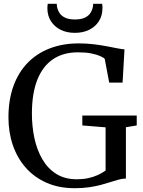

<svg xmlns="http://www.w3.org/2000/svg" viewBox="-20 -980 752 1011"><path d="M373.5 11Q290 11 225 -17.8Q160 -46.5 115.2 -97.5Q70.5 -148.5 47.5 -216Q24.5 -283.5 24.5 -361.5Q24.5 -453.5 50.5 -526Q76.5 -598.5 125.2 -648.8Q174 -699 242.2 -725.2Q310.5 -751.5 394.5 -751.5Q436 -751.5 473.2 -747Q510.5 -742.5 541.8 -736.5Q573 -730.5 597 -725.8Q621 -721 635.5 -720L625.5 -545H555L531.5 -670Q525 -677 507 -685Q489 -693 460 -698.8Q431 -704.5 390.5 -704.5Q312.5 -704.5 258.5 -667.8Q204.5 -631 176.2 -559.2Q148 -487.5 148 -381.5Q148 -314.5 161.2 -252.5Q174.5 -190.5 202.8 -141.8Q231 -93 276 -64.5Q321 -36 385 -36Q416.5 -36 443.8 -41.8Q471 -47.5 494 -58Q517 -68.5 536 -82V-309.5L413.5 -319.5V-371.5H700V-319.5L643 -310V-40Q624 -39.5 603.8 -34Q583.5 -28.5 560.8 -21Q538 -13.5 510.5 -6.2Q483 1 449 6Q415 11 373.5 11ZM374.5 -807Q332 -807 299.5 -823Q267 -839 248.2 -868.5Q229.5 -898 229.5 -936.5Q229.5 -943 230 -948.8Q230.5 -954.5 231.5 -960H279Q279 -957 279.2 -952.8Q279.5 -948.5 280.5 -944Q283.5 -927 293.2 -911.8Q303 -896.5 322.8 -887Q342.5 -877.5 374.5 -877.5Q407 -877.5 426.8 -887Q446.5 -896.5 456.2 -911.8Q466 -927 469 -944Q470 -948.5 470.2 -952.8Q470.5 -957 470.5 -960H518Q519 -954.5 519.2 -948.8Q519.5 -943 519.5 -937Q519.5 -898 501 -868.8Q482.5 -839.5 449.8 -823.2Q417 -807 374.5 -807Z"/></svg>

Font: Merriweather 48pt
Style: Regular
Weight: 400
Version: Version 2.100